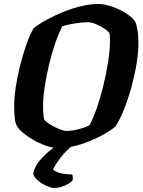

<svg xmlns="http://www.w3.org/2000/svg" viewBox="-20 -740 717 960"><path d="M274 0Q242 0 208.5 -12Q175 -24 145 -41.5Q115 -59 93.5 -77.5Q72 -96 65 -109Q56 -126 53.5 -150.5Q51 -175 51 -217Q51 -252 58.5 -302.5Q66 -353 79.5 -408Q93 -463 110.5 -513.5Q128 -564 148 -599Q176 -621 215.5 -642.5Q255 -664 299 -681.5Q343 -699 387.5 -709.5Q432 -720 471 -720Q503 -720 541.5 -706.5Q580 -693 611.5 -672.5Q643 -652 656 -632Q672 -593 672 -525Q672 -479 663 -423Q654 -367 638.5 -309.5Q623 -252 602.5 -199.5Q582 -147 558 -108Q529 -84 481.5 -59Q434 -34 379.5 -17Q325 0 274 0ZM312 -85Q328 -85 350 -89Q372 -93 393 -99.5Q414 -106 427 -114Q445 -145 463.5 -198Q482 -251 497 -312.5Q512 -374 521 -433.5Q530 -493 530 -537Q530 -558 528 -572Q524 -582 504 -595.5Q484 -609 460.5 -619Q437 -629 421 -629Q393 -629 355 -623Q317 -617 292 -609Q275 -578 257.5 -528Q240 -478 226 -420Q212 -362 203.5 -305.5Q195 -249 195 -207Q195 -173 200 -145Q206 -133 228.5 -119Q251 -105 275.5 -95Q300 -85 312 -85ZM250 200Q237 200 214 190Q191 180 171 164Q151 148 146 129Q154 88 188.5 51Q223 14 266 -14L350 -17Q312 10 283.5 47.5Q255 85 245 108Q273 132 341 132Q346 144 343 162Q328 178 301.5 189Q275 200 250 200Z"/></svg>

Font: Texturina 72pt 72pt ExtraBold
Style: Italic
Weight: 800
Italic angle: -11°
Designer: Guillermo Torres Carreño
Foundry: Omnibus-Type
Version: Version 1.002; ttfautohint (v1.8.3)